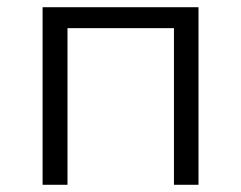

<svg xmlns="http://www.w3.org/2000/svg" viewBox="-20 -512 668 532"><path d="M98 0V-492H530V0H462V-434H167V0Z"/></svg>

Font: Nunito Sans 8pt Light
Style: Regular
Weight: 300
Version: Version 3.101;gftools[0.9.27]